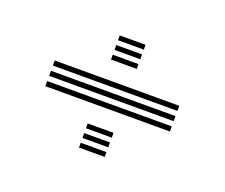

<svg xmlns="http://www.w3.org/2000/svg" viewBox="-63 -623 558 477"><g transform="rotate(20 216.0 -384.0)"><path d="M181.8 -519.5V-532.2H250V-519.5ZM181.8 -494V-506.8H250V-494ZM181.8 -468.5V-481.2H250V-468.5ZM51.2 -405V-418.5H380.5V-405ZM51.2 -377.8V-391.2H380.5V-377.8ZM51.2 -350.5V-364H380.5V-350.5ZM181.8 -286.8V-299.5H250V-286.8ZM181.8 -261.2V-274H250V-261.2ZM181.8 -235.8V-248.5H250V-235.8Z"/></g></svg>

Font: Big Shoulders Inline Display Medium
Style: Regular
Weight: 500
Designer: Patric King
Foundry: XO Type Co
Version: Version 1.000